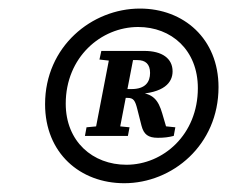

<svg xmlns="http://www.w3.org/2000/svg" viewBox="-20 -734 528 446"><path d="M177.3 -418.3H277.1L280.9 -438.3L237 -442.6H226.9L181 -438.3L177.3 -418.3ZM199 -418.3H255L293.1 -615.7H237.1L199 -418.3ZM255.6 -590.7H261L265.7 -615.7H215.4L211 -595.7L255.6 -590.7ZM273.7 -351.3C195.3 -351.3 132.7 -405.3 132.7 -493.3C132.7 -601 214.6 -671.3 301 -671.3C378.1 -671.3 439.6 -617.7 439.6 -529.3C439.6 -421.3 359.1 -351.3 273.7 -351.3ZM268.6 -308.4C380.3 -308.4 487.6 -396.9 487.6 -531.6C487.6 -644.1 406.6 -714.1 305.1 -714.1C193.4 -714.1 84.7 -626.1 84.7 -492C84.7 -378.1 166.4 -308.4 268.6 -308.4ZM346.9 -413.9C361.1 -413.9 372 -415.3 383.6 -418.3L387.3 -438.3L338.9 -443.3L370.7 -423.4L356.8 -470.7C347.8 -501.4 335.5 -518.4 297.4 -519.1L294.6 -515.3C361.8 -517.4 380.9 -542.6 380.9 -568.3C380.9 -598 356.9 -615.7 315.3 -615.7H268L263.5 -594.4H299.3C317.7 -594.4 328.6 -585.4 328.6 -564.6C328.6 -543.7 317.9 -527.1 285.4 -527.1H251.1L247.7 -506.6H276.3C290.3 -506.6 294 -500.6 299.3 -479.1L308.7 -442C314 -421.7 324.1 -413.9 346.9 -413.9Z"/></svg>

Font: Source Serif 4 Variable
Style: Italic
Weight: 400
Italic angle: -12°
Designer: Frank Grießhammer
Foundry: Adobe Systems Incorporated
Version: Version 4.004;hotconv 1.0.116;makeotfexe 2.5.65601